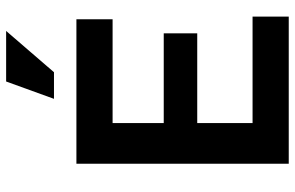

<svg xmlns="http://www.w3.org/2000/svg" viewBox="-192 -794 985 642"><g transform="rotate(-90 301.0 -472.5)"><path d="M567 -121V0H75V-710H558V-589H211V-418H511V-306H211V-121ZM381 -785H292L350 -945H519Z"/></g></svg>

Font: Rising Sun
Style: Bold
Weight: 700
Designer: Matt McInerney, Pablo Impallari, Rodrigo Fuenzalida (Raleway font), Stephen Hutchings (Greek), Cristiano Sobral (main ch
Foundry: The Rising Sun Project Authors
Version: Version 4.327; ttfautohint (v1.8.4.7-5d5b-dirty)